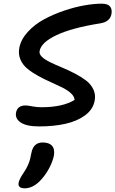

<svg xmlns="http://www.w3.org/2000/svg" viewBox="-20 -670 631 1051"><path d="M193.8 22Q126 22 93.8 0.7Q61.5 -20.5 67.9 -54.2Q75.7 -92.8 120.1 -92.8Q131.3 -92.8 156 -87.9Q180.7 -83 207 -83Q323.2 -83 388.2 -123Q387.2 -142.1 368.4 -159.4Q349.6 -176.8 320.6 -191.2Q291.5 -205.6 256.8 -220.9Q222.2 -236.3 189.2 -254.4Q156.2 -272.5 130.4 -293.5Q104.5 -314.5 91.8 -344.2Q79.1 -374 85.9 -409.2Q95.2 -455.1 132.3 -495.6Q169.4 -536.1 220.2 -563.7Q271 -591.3 329.8 -611.3Q388.7 -631.3 441.9 -640.6Q495.1 -649.9 537.1 -649.9Q570.3 -649.9 582.8 -633.8Q595.2 -617.7 589.8 -591.8Q581.5 -550.3 527.8 -542Q374 -517.6 290 -478Q206.1 -438.5 196.8 -391.1Q193.4 -374 210 -358.4Q226.6 -342.8 255.1 -329.1Q283.7 -315.4 318.8 -300.8Q354 -286.1 388.4 -268.3Q422.9 -250.5 450.2 -230Q477.5 -209.5 491.2 -180.4Q504.9 -151.4 498 -117.2Q488.8 -70.8 446.3 -39.1Q403.8 -7.3 339.8 7.3Q275.9 22 193.8 22ZM115.2 360.8Q95.7 360.8 87.4 353Q79.1 345.2 82 330.1Q86.4 308.6 109.9 274.9Q124 254.4 132.8 234.1Q141.6 213.9 144.5 201.9Q147.5 189.9 151.9 167Q162.6 109.9 213.9 109.9Q249 109.9 265.1 128.4Q281.2 147 274.9 183.1Q267.1 218.8 245.6 257.3Q224.1 295.9 192.9 326.2Q155.3 360.8 115.2 360.8Z"/></svg>

Font: Shantell Sans Irregular Bouncy
Style: Italic
Weight: 500
Italic angle: -11.31°
Designer: Stephen Nixon, Anya Danilova, Shantell Martin
Foundry: Arrow Type
Version: Version 1.006;[9816181b4]